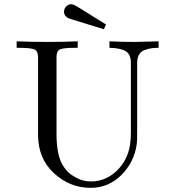

<svg xmlns="http://www.w3.org/2000/svg" viewBox="-20 -882 845 924"><path d="M60.1 -651.9V-683.1Q134.3 -680.2 207 -680.2Q279.8 -680.2 354 -683.1V-651.9H340.8Q283.7 -651.9 267.8 -644Q252 -636.2 252 -607.9V-237.8Q252 -137.7 280.8 -88.9Q289.6 -73.7 303.2 -58.3Q316.9 -43 348.4 -25.9Q379.9 -8.8 417 -8.8Q487.8 -8.8 541 -59.3Q594.2 -109.9 606 -186Q609.9 -212.9 609.9 -247.1V-579.1Q609.9 -621.1 584.5 -636Q559.1 -650.9 506.8 -651.9V-683.1Q567.9 -680.2 630.9 -680.2Q640.6 -680.2 743.2 -683.1V-651.9Q721.2 -651.9 706.1 -649.4Q690.9 -647 674.1 -640.4Q657.2 -633.8 648.7 -618.4Q640.1 -603 640.1 -579.1V-245.1Q640.1 -202.1 638.2 -189Q626 -101.1 564 -39.6Q502 22 416 22Q315.9 22 239.5 -48.6Q163.1 -119.1 163.1 -233.9V-606Q163.1 -635.7 146.5 -643.8Q129.9 -651.9 68.8 -651.9ZM288.1 -825.2Q288.1 -840.3 298.6 -851.1Q309.1 -861.8 321.8 -861.8Q329.6 -861.8 341.3 -856Q353 -850.1 413.1 -812Q458 -784.2 490.2 -764.2L480 -741.2Q473.1 -743.2 331.1 -787.1Q316.9 -791 310.1 -793.9Q303.2 -796.9 295.7 -804.9Q288.1 -813 288.1 -825.2Z"/></svg>

Font: CMU Serif Upright Italic
Style: UprightItalic
Weight: 500
Version: Version 0.7.0